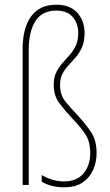

<svg xmlns="http://www.w3.org/2000/svg" viewBox="-20 -785 469 815"><path d="M339 -645Q339 -610 328.5 -585.5Q318 -561 302.5 -543Q287 -525 271.5 -508.5Q256 -492 245.5 -472.5Q235 -453 235 -425Q235 -382 256.5 -355.5Q278 -329 309 -296Q344 -258 367 -223.5Q390 -189 390 -135Q390 -96 375 -63Q360 -30 330 -10Q300 10 252 10Q196 10 157 -14V-42Q203 -15 252 -15Q306 -15 334.5 -49Q363 -83 363 -135Q363 -185 341.5 -216.5Q320 -248 288 -281Q256 -315 232 -347Q208 -379 208 -425Q208 -456 218.5 -477.5Q229 -499 244.5 -516.5Q260 -534 275.5 -551.5Q291 -569 301.5 -591Q312 -613 312 -645Q312 -686 288.5 -713Q265 -740 219 -740Q158 -740 130 -695Q102 -650 102 -574V0H76V-576Q76 -666 112 -715.5Q148 -765 219 -765Q278 -765 308.5 -730.5Q339 -696 339 -645Z"/></svg>

Font: Noto Sans Tamil Condensed Thin
Style: Regular
Weight: 100
Width: 3
Designer: Jelle Bosma - Monotype Design Team
Foundry: Monotype Imaging Inc.
Version: Version 2.004; ttfautohint (v1.8.4.7-5d5b)